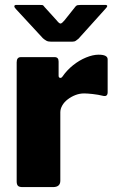

<svg xmlns="http://www.w3.org/2000/svg" viewBox="-20 -763 481 783"><path d="M72 0Q58 0 53 -5.5Q48 -11 48 -23V-509Q48 -530 65 -530H203Q219 -530 219 -512V-454Q219 -447 224.5 -445.5Q230 -444 235 -451Q253 -477 278 -497Q303 -517 331 -528.5Q359 -540 382 -540Q419 -540 419 -521V-387Q419 -368 401 -372Q381 -377 358.5 -379.5Q336 -382 323 -382Q305 -382 288 -375.5Q271 -369 256.5 -358Q242 -347 234 -333Q226 -319 226 -305V-26Q226 0 196 0H72ZM286 -734Q291 -741 297 -742Q303 -743 311 -743H408Q426 -743 409 -726L300 -605Q295 -601 289.5 -597Q284 -593 274 -593H189Q176 -593 169 -597Q162 -601 155 -607L45 -726Q38 -733 38.5 -738Q39 -743 47 -743H138Q147 -743 152 -742.5Q157 -742 162 -734L211 -680Q222 -666 227.5 -667Q233 -668 243 -680Z"/></svg>

Font: Libre Franklin ExtraBold
Style: Regular
Weight: 800
Designer: Pablo Impallari, Rodrigo Fuenzalida, Nhung Nguyen
Foundry: Impallari Type
Version: Version 3.000